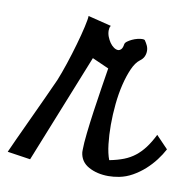

<svg xmlns="http://www.w3.org/2000/svg" viewBox="-128 -599 704 699"><g transform="rotate(10 224.5 -250.0)"><path d="M509.8 -102.5Q499 -82 483.4 -61.5Q467.8 -41 447.8 -22.9Q427.7 -4.9 404.3 8.3Q380.9 21.5 355.5 26.4Q344.7 28.3 335.4 29.3Q326.2 30.3 316.4 30.3Q274.4 30.3 243.2 13.2Q211.9 -3.9 208 -39.1V-48.8Q208 -70.3 212.4 -109.9Q216.8 -149.4 223.1 -193.8Q229.5 -238.3 236.3 -281.7Q243.2 -325.2 248 -355.5L186.5 -382.8L25.4 19.5L-59.6 6.8Q-53.7 -6.8 -37.1 -43Q-20.5 -79.1 0 -123Q20.5 -167 40.5 -210.4Q60.5 -253.9 73.2 -282.2Q84 -308.6 96.7 -346.7Q109.4 -384.8 120.1 -422.4Q130.9 -460 137.7 -490.2Q144.5 -520.5 144.5 -531.2L230.5 -509.8Q227.5 -505.9 226.6 -501.5Q225.6 -497.1 225.6 -492.2Q225.6 -480.5 230 -469.2Q234.4 -458 240.7 -448.7Q247.1 -439.5 255.4 -433.6Q263.7 -427.7 271.5 -427.7Q277.3 -427.7 282.7 -433.1Q288.1 -438.5 290 -452.1Q291 -458 298.3 -463.4Q305.7 -468.8 314.9 -473.1Q324.2 -477.5 334.5 -480Q344.7 -482.4 351.6 -482.4Q361.3 -482.4 362.3 -478.5Q367.2 -471.7 371.6 -462.4Q376 -453.1 376 -442.4Q376 -431.6 371.6 -421.9Q367.2 -412.1 356.4 -404.3Q340.8 -392.6 329.1 -366.2Q317.4 -339.8 309.1 -305.7Q300.8 -271.5 296.9 -232.4Q293 -193.4 293 -155.3Q293 -118.2 296.9 -84Q300.8 -49.8 309.6 -27.3Q339.8 -33.2 362.3 -42Q384.8 -50.8 402.8 -64.9Q420.9 -79.1 436 -99.1Q451.2 -119.1 465.8 -148.4Z"/></g></svg>

Font: Miniver
Style: Regular
Weight: 400
Designer: Dathan Boardman
Foundry: Open Window
Version: Version 1.000